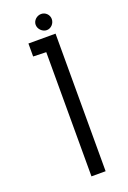

<svg xmlns="http://www.w3.org/2000/svg" viewBox="-155 -865 613 918"><g transform="rotate(-20 151.0 -406.0)"><path d="M215 0V-700H77V-634L143 -632V0ZM182 -730C204 -730 222 -750 222 -772C222 -794 204 -812 182 -812C160 -812 140 -794 140 -772C140 -750 160 -730 182 -730Z"/></g></svg>

Font: Advent Pro
Style: Medium
Weight: 500
Designer: Andreas Kalpakidis
Foundry: Andreas Kalpakidis
Version: Version 2.002 2008